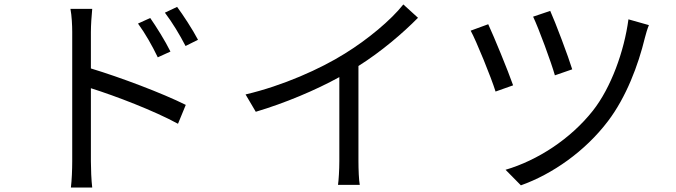

<svg xmlns="http://www.w3.org/2000/svg" viewBox="-20 -801 3040 864"><path d="M297 -761C303 -730 305 -685 305 -657V-75C305 -38 303 11 299 43H395C391 11 389 -43 389 -75V-404C500 -369 673 -303 781 -244L816 -329C710 -382 521 -453 389 -493V-657C389 -687 392 -730 395 -761ZM722 -744C756 -699 788 -646 815 -594L871 -622C847 -668 803 -735 777 -770ZM601 -695C634 -650 665 -595 690 -543L747 -569C724 -616 682 -683 656 -720Z M1795 -781C1739 -710 1634 -623 1532 -560C1422 -491 1252 -415 1085 -376L1131 -298C1262 -337 1400 -395 1507 -454V-76C1507 -38 1504 12 1501 31H1599C1595 11 1593 -38 1593 -76V-504C1696 -569 1792 -651 1861 -721Z M2456 -752 2379 -726C2404 -674 2461 -519 2477 -462L2555 -489C2538 -545 2478 -704 2456 -752ZM2808 -714C2789 -571 2730 -407 2648 -303C2547 -175 2398 -79 2255 -37L2324 33C2465 -17 2613 -120 2716 -256C2798 -364 2852 -507 2882 -631C2886 -647 2893 -671 2900 -688ZM2177 -692 2098 -663C2122 -620 2191 -451 2210 -389L2289 -417C2266 -483 2203 -636 2177 -692Z"/></svg>

Font: Noto Sans KR Regular
Style: Regular
Weight: 400
Designer: Ryoko NISHIZUKA  (kana & ideographs); Paul D. Hunt (Latin, Greek & Cyrillic); Wenlong ZHANG  (bopomofo); Sandoll Communi
Foundry: Adobe Systems Incorporated
Version: Version 1.004;PS 1.004;hotconv 1.0.82;makeotf.lib2.5.63406